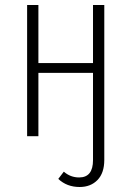

<svg xmlns="http://www.w3.org/2000/svg" viewBox="-20 -542 523 764"><path d="M350.1 -522H395V94.2Q395 146.5 367.9 174.3Q340.8 202.1 296.9 202.1Q246.1 202.1 211.9 169.9L233.9 141.1Q260.3 164.1 294.9 164.1Q350.1 164.1 350.1 95.2V-252H132.8V0H87.9V-522H132.8V-291H350.1Z"/></svg>

Font: Fira Sans Compressed ExtraLight
Style: Regular
Weight: 250
Width: 1
Designer: Carrois Corporate & Edenspiekermann AG
Foundry: Carrois Corporate GbR & Edenspiekermann AG
Version: Version 4.203;PS 004.203;hotconv 1.0.88;makeotf.lib2.5.64775